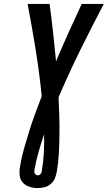

<svg xmlns="http://www.w3.org/2000/svg" viewBox="-20 -755 550 980"><path d="M173 205Q151 205 130.5 198.5Q110 192 96.5 177Q83 162 80.5 140.5Q78 119 82 97Q89 51 102 5.5Q115 -40 129 -85Q143 -130 159.5 -175Q176 -220 193 -264Q181 -384 162 -501.5Q143 -619 121 -735H233Q243 -662 251 -589Q259 -516 266 -442Q297 -516 330 -589Q363 -662 397 -735H510Q448 -618 389.5 -499Q331 -380 279 -259Q281 -212 282.5 -165Q284 -118 283.5 -70.5Q283 -23 280.5 25Q278 73 270 121Q267 138 260 155Q253 172 239 184Q225 196 207.5 200.5Q190 205 173 205ZM173 140Q178 140 182 137.5Q186 135 188.5 131Q191 127 192.5 122.5Q194 118 194 113Q202 67 204 21Q206 -25 205 -70Q190 -25 177 20Q164 65 156 111Q155 116 155 121Q155 126 157.5 130.5Q160 135 164 137.5Q168 140 173 140Z"/></svg>

Font: Iosevka Slab Oblique
Style: Bold
Weight: 700
Italic angle: -9°
Monospace: yes
Designer: Belleve Invis
Foundry: Belleve Invis
Version: Version 11.1.1; ttfautohint (v1.8.3)